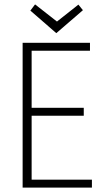

<svg xmlns="http://www.w3.org/2000/svg" viewBox="-20 -854 492 874"><path d="M398.4 -36.1H124V-327.1H361.3V-363.3H124V-623H389.6V-659.2H83V0H398.4ZM236.3 -703.1 357.4 -807.6 336.9 -833 239.3 -755.9 139.6 -834 118.2 -805.7Z"/></svg>

Font: Yaldevi Colombo ExtraLight
Style: Regular
Weight: 275
Designer: Sol Matas, Denzil Rajitha, Kosala Senevirathne and Pathum Egodawatta
Foundry: Mooniak
Version: Version 1.020 ; ttfautohint (v1.6)